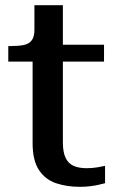

<svg xmlns="http://www.w3.org/2000/svg" viewBox="-20 -711 458 742"><path d="M12 -473V-533H22Q51 -533 71.5 -537Q92 -541 102.5 -555Q113 -569 113 -595L189 -538H382V-473ZM223 -161Q223 -123 233.5 -101Q244 -79 264.5 -70Q285 -61 314 -61Q337 -61 357.5 -64.5Q378 -68 386 -70V-3Q375 0 359.5 3.5Q344 7 326 9Q308 11 288 11Q238 11 196.5 -3Q155 -17 130.5 -54Q106 -91 106 -158V-522L113 -530V-691H223Z"/></svg>

Font: Roboto Serif SemiCondensed Medium
Style: Regular
Weight: 500
Width: 4
Designer: Greg Gazdowicz
Foundry: Commercial Type
Version: Version 1.007